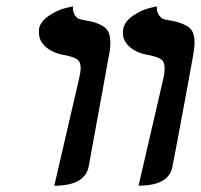

<svg xmlns="http://www.w3.org/2000/svg" viewBox="-20 -585 639 611"><path d="M152.8 5.9 231.9 -335.9Q236.8 -357.9 236.8 -367.2Q236.8 -388.2 225.8 -396Q214.8 -403.8 188 -409.2Q149.9 -415 127 -434.6Q104 -454.1 104 -480V-493.2Q108.9 -517.1 136 -535.2Q163.1 -553.2 187.5 -559.1L211.9 -564.9V-561Q211.9 -545.9 218.5 -536.4Q225.1 -526.9 231 -524.9Q236.8 -522.9 247.1 -521Q270 -517.1 282 -513.4Q293.9 -509.8 306.9 -502.4Q319.8 -495.1 325.4 -482.2Q331.1 -469.2 331.1 -449.2Q331.1 -427.2 326.2 -405.8Q314 -340.8 262.2 -55.2Q250 5.9 153.8 5.9ZM420.9 5.9 500 -335.9Q503.9 -353 503.9 -367.2Q503.9 -388.2 492.9 -396Q481.9 -403.8 456.1 -409.2Q417 -415 394 -434.6Q371.1 -454.1 371.1 -480Q371.1 -481.9 371.6 -486.6Q372.1 -491.2 372.1 -493.2Q377 -517.1 403.6 -535.2Q430.2 -553.2 454.6 -559.1L479 -564.9V-561Q479 -545.9 486.1 -536.4Q493.2 -526.9 498.5 -524.9Q503.9 -522.9 515.1 -521Q538.1 -517.1 549.6 -513.4Q561 -509.8 574.5 -502.4Q587.9 -495.1 593.5 -482.2Q599.1 -469.2 599.1 -449.2Q599.1 -434.1 594.2 -405.8Q584.5 -351.6 562.7 -234.4Q541 -117.2 528.8 -55.2Q518.1 5.9 420.9 5.9Z"/></svg>

Font: Linux Libertine
Style: Semibold Italic
Weight: 600
Italic angle: -11.5°
Designer: Philipp H. Poll
Foundry: Philipp H. Poll
Version: Version 5.1.2 ; ttfautohint (v0.9)